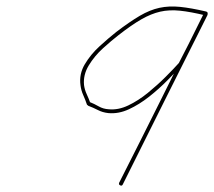

<svg xmlns="http://www.w3.org/2000/svg" viewBox="-20 -566 670 601"><path d="M625 -530Q631 -528 630 -523Q628 -517 622 -518Q577 -529 543.5 -532.5Q510 -536 481.5 -529.5Q453 -523 422.5 -505.5Q392 -488 351 -456Q329 -439 302.5 -415Q276 -391 258 -361.5Q240 -332 243 -300Q245 -285 251.5 -271Q258 -257 263 -243Q264 -243 261 -245Q259 -247 260 -247Q275 -241 289 -233Q303 -225 320 -224Q350 -221 381.5 -236Q413 -251 443 -275.5Q473 -300 498.5 -325.5Q524 -351 541 -370Q541 -370 541 -369Q540 -369 540 -369Q560 -407 579.5 -446Q599 -485 618 -524Q621 -529 626 -526Q632 -524 629 -518Q563 -386 496.5 -253.5Q430 -121 364 12Q361 17 356 14Q351 12 353 6Q420 -126 486 -258.5Q552 -391 618 -524Q621 -529 626 -526Q632 -524 629 -518Q610 -480 590.5 -441Q571 -402 551 -363Q551 -363 551 -363Q550 -362 550 -362Q531 -342 504.5 -315Q478 -288 447 -263.5Q416 -239 383.5 -224Q351 -209 319 -212Q301 -214 286.5 -221.5Q272 -229 256 -235Q255 -236 254 -237Q252 -238 252 -239Q247 -254 240.5 -268.5Q234 -283 232 -299Q227 -334 245.5 -365Q264 -396 292 -421.5Q320 -447 344 -466Q386 -498 417.5 -516.5Q449 -535 479 -541.5Q509 -548 543.5 -544.5Q578 -541 625 -530Q625 -530 625 -530Q625 -530 625 -530Z"/></svg>

Font: FRB American Cursive Thin
Style: Italic
Weight: 100
Italic angle: -25°
Version: Version 2.0;Modular Font Editor K font №1